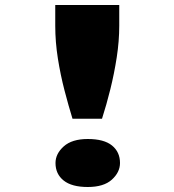

<svg xmlns="http://www.w3.org/2000/svg" viewBox="-20 -737 695 768"><path d="M270 -262Q254 -314 238 -375.5Q222 -437 211.5 -503Q201 -569 201 -634V-717H457V-634Q457 -573 447 -508Q437 -443 421.5 -380.5Q406 -318 388 -262ZM331 11Q267 11 234.5 -15Q202 -41 202 -85Q202 -122 235 -151.5Q268 -181 331 -181Q396 -181 428 -155Q460 -129 460 -85Q460 -48 427.5 -18.5Q395 11 331 11Z"/></svg>

Font: Lexend Zetta ExtraBold
Style: Regular
Weight: 800
Designer: Bonnie Shaver-Troup, Thomas Jockin
Foundry: Lexend
Version: Version 1.007